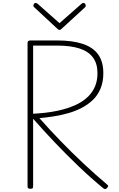

<svg xmlns="http://www.w3.org/2000/svg" viewBox="-20 -1274 810 1310"><path d="M187 14Q177 14 172.5 10.5Q168 7 168 -2V-982Q168 -990 173 -994Q178 -998 188 -998H371Q475 -998 545 -974.5Q615 -951 650 -902Q685 -853 685 -775Q685 -716 666 -670Q647 -624 613.5 -592Q580 -560 536.5 -537.5Q493 -515 444.5 -501.5Q396 -488 346 -480Q296 -472 249 -468Q317 -391 393 -312.5Q469 -234 549.5 -158.5Q630 -83 712 -14Q719 -8 718 -3.5Q717 1 709 10Q702 17 696 16Q690 15 684 10Q599 -60 516 -139.5Q433 -219 355 -301Q277 -383 206 -464V-2Q206 7 202.5 10.5Q199 14 187 14ZM206 -498Q245 -500 287 -504.5Q329 -509 371.5 -518Q414 -527 454.5 -541Q495 -555 529.5 -575.5Q564 -596 590 -624.5Q616 -653 630.5 -690Q645 -727 645 -775Q645 -840 614.5 -881.5Q584 -923 523 -943Q462 -963 369 -963H206ZM549 -1254Q556 -1254 560.5 -1248.5Q565 -1243 565 -1235Q565 -1232 564 -1229.5Q563 -1227 560 -1224L402 -1079Q397 -1074 393.5 -1072Q390 -1070 386 -1070Q382 -1070 378.5 -1072Q375 -1074 370 -1079L213 -1225Q209 -1228 208.5 -1231Q208 -1234 208 -1236Q208 -1244 212.5 -1249Q217 -1254 224 -1254Q227 -1254 230.5 -1252Q234 -1250 237 -1248L386 -1116L536 -1248Q539 -1250 542 -1252Q545 -1254 549 -1254Z"/></svg>

Font: Playwrite NG Modern Thin
Style: Regular
Weight: 250
Designer: Veronika Burian, José Scaglione
Foundry: TypeTogether
Version: Version 1.002